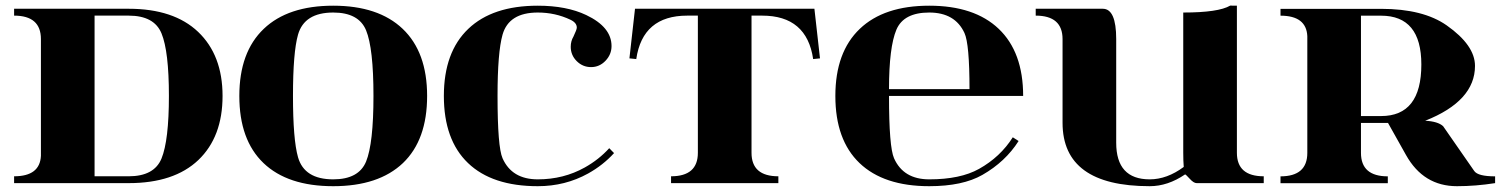

<svg xmlns="http://www.w3.org/2000/svg" viewBox="-20 -640 5260 671"><path d="M429.7 -585.4Q429.7 -585.4 310.5 -585.4V-23.9H429.7Q518.8 -23.9 544.4 -85.9Q570.3 -149.2 570.3 -304.9Q570.3 -460.7 544.4 -523.4Q518.8 -585.4 429.7 -585.4ZM429.7 -609.4Q587.4 -609.4 672.4 -528.6Q757.8 -447.3 757.8 -304.7Q757.8 -161.6 673.3 -80.8Q588.4 0 429.7 0Q429.7 0 29.3 0V-23.9Q119.6 -23.9 123 -95.5V-503.4Q123 -585.4 29.3 -585.4V-609.4Z M1144.5 10.7Q985.4 10.7 900.9 -70.1Q816.4 -150.9 816.4 -304.7Q816.4 -458 901.9 -539.3Q986.6 -620.1 1144.5 -620.1Q1302.2 -620.1 1387.2 -539.3Q1472.7 -458 1472.7 -304.7Q1472.7 -150.9 1388.2 -70.1Q1303.2 10.7 1144.5 10.7ZM1144.5 -13.2Q1233.6 -13.2 1259.3 -75.2Q1285.2 -138.4 1285.2 -304.7Q1285.2 -471.4 1259.3 -534.2Q1233.6 -596.2 1144.5 -596.2Q1043.5 -596.2 1021.5 -518.8Q1003.9 -456.8 1003.9 -304.7Q1003.9 -152.6 1021.5 -90.6Q1043.5 -13.2 1144.5 -13.2Z M2117.2 -479Q2117.2 -449.7 2096.1 -427.6Q2075 -405.5 2045.7 -405.5Q2016.4 -405.5 1995.5 -426.4Q1974.6 -447.3 1974.6 -476.6Q1974.6 -496.3 1984.1 -512.2Q1995.8 -536.6 1995.8 -543.5Q1995.8 -560.5 1973.6 -571Q1920.7 -596.2 1859.4 -596.2Q1758.3 -596.2 1736.3 -518.8Q1718.8 -456.8 1718.8 -304.7Q1718.8 -126.5 1736.3 -86.9Q1769 -13.2 1859.4 -13.2Q1949.5 -13.2 2023.7 -54.7Q2073 -82.3 2109.1 -122.1L2126 -105Q2087.6 -62.7 2035.4 -33.7Q1955.3 10.7 1859.4 10.7Q1700 10.7 1615.7 -70.1Q1531.2 -150.9 1531.2 -304.7Q1531.2 -458 1616.7 -539.3Q1701.4 -620.1 1859.4 -620.1Q1960 -620.1 2028.8 -587.4Q2117.2 -545.4 2117.2 -479Z M2199.2 -609.4H2826.2L2845.7 -436L2821.8 -433.6Q2799.6 -585.4 2643.6 -585.4H2606.4V-106Q2606.4 -23.9 2700.2 -23.9V0H2325.2V-23.9Q2418.9 -23.9 2418.9 -106V-585.4H2381.8Q2225.8 -585.4 2203.6 -433.6L2179.7 -436Z M3227.5 -13.2Q3336.2 -13.2 3401.6 -49.8Q3475.8 -91.3 3519.5 -160.2L3539.8 -147.2Q3493.7 -74.7 3413.3 -28.8Q3344.2 10.7 3227.5 10.7Q3068.4 10.7 2983.9 -70.1Q2899.4 -150.9 2899.4 -304.7Q2899.4 -458 2984.9 -539.3Q3069.6 -620.1 3227.5 -620.1Q3385.3 -620.1 3470.2 -539.3Q3555.7 -458 3555.7 -304.7H3086.9Q3086.9 -126.5 3104.5 -86.9Q3137.2 -13.2 3227.5 -13.2ZM3086.9 -328.6H3368.2Q3368.2 -486.6 3350.6 -524.7Q3317.6 -596.2 3227.5 -596.2Q3138.2 -596.2 3112.8 -536.4Q3086.9 -475.1 3086.9 -328.6Z M4302.7 -106Q4302.7 -23.9 4396.5 -23.9V0H4162.1Q4151.6 0 4137.8 -15.3Q4124 -30.5 4121.6 -30.5Q4061.3 10.7 3998 10.7Q3693.4 10.7 3693.4 -210.9V-503.4Q3693.4 -585.4 3599.6 -585.4V-609.4H3834Q3880.9 -609.4 3880.9 -503.4V-141.1Q3880.9 -13.2 3998 -13.2Q4058.3 -13.2 4116.9 -56.6Q4115.2 -77.6 4115.2 -106V-596.2Q4238.3 -596.2 4279.3 -620.4L4302.7 -620.1Z M4455.1 -609.1H4806.6Q4953.6 -609.1 5035.9 -551.3Q5134.8 -481.7 5134.8 -409.7Q5134.8 -286.9 4960.7 -218Q5005.1 -215.8 5023.4 -199L5132.3 -42.2Q5145.3 -23.7 5205.1 -23.7V0Q5137 10.7 5071.8 10.7Q4954.8 10.7 4893.8 -98.1L4830.8 -210.4H4736.3V-105.7Q4736.3 -23.7 4830.1 -23.7V0.2H4455.1V-23.7Q4548.8 -23.7 4548.8 -105.7V-513.7Q4545.4 -585.2 4455.1 -585.2ZM4736.3 -585.2V-234.4H4806.6Q4947.3 -234.4 4947.3 -414.6Q4947.3 -585.2 4806.6 -585.2Z"/></svg>

Font: itsadzoke
Style: Regular
Weight: 700
Width: 7
Version: Version 0.45